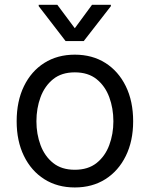

<svg xmlns="http://www.w3.org/2000/svg" viewBox="-20 -785 637 816"><path d="M297.9 11.7Q224.1 11.7 168.5 -23.4Q112.8 -58.6 81.8 -122.1Q50.8 -185.5 50.8 -269.5Q50.8 -355 81.8 -418.7Q112.8 -482.4 168.5 -517.6Q224.1 -552.7 297.9 -552.7Q372.1 -552.7 427.7 -517.6Q483.4 -482.4 514.6 -418.7Q545.9 -355 545.9 -269.5Q545.9 -185.5 514.6 -122.1Q483.4 -58.6 427.7 -23.4Q372.1 11.7 297.9 11.7ZM297.9 -63.5Q354.5 -63.5 390.6 -92.3Q426.8 -121.1 444.3 -168.2Q461.9 -215.3 461.9 -269.5Q461.9 -324.7 444.3 -372.1Q426.8 -419.4 390.6 -448.5Q354.5 -477.5 297.9 -477.5Q241.7 -477.5 205.8 -448.5Q169.9 -419.4 152.3 -372.1Q134.8 -324.7 134.8 -269.5Q134.8 -215.3 152.3 -168.2Q169.9 -121.1 205.8 -92.3Q241.7 -63.5 297.9 -63.5ZM223.6 -764.6 297.9 -665 371.1 -764.6H451.2V-758.8L335.9 -610.4H258.8L144.5 -758.8V-764.6Z"/></svg>

Font: Inter V
Style: 
Weight: 400
Designer: Rasmus Andersson
Foundry: rsms
Version: Version 4.000;git-a3f224843